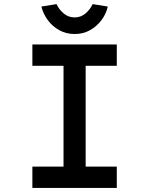

<svg xmlns="http://www.w3.org/2000/svg" viewBox="-20 -917 729 937"><path d="M138 0V-104H290V-596H138V-700H550V-596H398V-104H550V0ZM344 -751Q303 -751 269.5 -769.5Q236 -788 213.5 -818.5Q191 -849 182 -885L256 -897Q267 -872 290 -852Q313 -832 344 -832Q375 -832 398 -852Q421 -872 432 -897L506 -885Q498 -849 475 -818.5Q452 -788 419 -769.5Q386 -751 344 -751Z"/></svg>

Font: Lexend Giga
Style: Regular
Weight: 400
Designer: Bonnie Shaver-Troup, Thomas Jockin
Foundry: Lexend
Version: Version 1.007